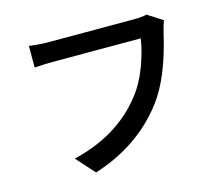

<svg xmlns="http://www.w3.org/2000/svg" viewBox="-103 -841 1183 1014"><g transform="rotate(-15 488.5 -334.5)"><path d="M857.4 -649.4Q849.6 -632.8 838.9 -589.8Q785.2 -353.5 692.4 -232.4Q547.9 -43 302.7 34.2L212.9 -65.4Q459 -124 594.7 -296.9Q641.6 -355.5 672.4 -436Q703.1 -516.6 713.9 -588.9H242.2Q183.6 -588.9 132.8 -585V-703.1Q189.5 -695.3 242.2 -695.3H709Q749 -695.3 775.4 -702.1Z"/></g></svg>

Font: Min Sans SemiBold
Style: Regular
Weight: 600
Designer: Jinseong-Kim, NotoSansCJK, Nunito
Foundry: Jinseong-Kim
Version: Version 1.400;Glyphs 3.1.2 (3151)